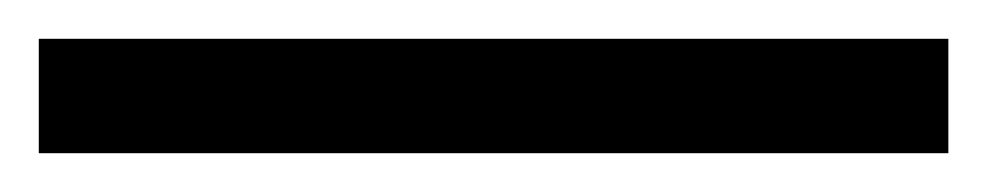

<svg xmlns="http://www.w3.org/2000/svg" viewBox="-25 63 509 99"><path d="M-5 142V83H464V142Z"/></svg>

Font: Noto Serif Myanmar Black
Style: Regular
Weight: 900
Designer: Ben Mitchell and the Monotype Design Team
Foundry: Monotype Imaging Inc.
Version: Version 2.106; ttfautohint (v1.8.4.7-5d5b)